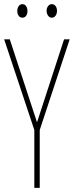

<svg xmlns="http://www.w3.org/2000/svg" viewBox="-20 -903 355 923"><path d="M158 -315 288 -714H315L171 -278V0H145V-278L0 -714H27ZM63 -850Q63 -863 69.5 -873Q76 -883 88 -883Q99 -883 105.5 -873.5Q112 -864 112 -850Q112 -836 105.5 -827Q99 -818 88 -818Q76 -818 69.5 -827.5Q63 -837 63 -850ZM204 -851Q204 -864 211 -873.5Q218 -883 229 -883Q240 -883 247 -874Q254 -865 254 -851Q254 -837 247 -827.5Q240 -818 229 -818Q218 -818 211 -828Q204 -838 204 -851Z"/></svg>

Font: Noto Sans Lao UI ExtCond Thin
Style: Regular
Weight: 100
Width: 2
Designer: Monotype Design Team
Foundry: Monotype Imaging Inc.
Version: Version 2.000; ttfautohint (v1.8.4.7-5d5b)